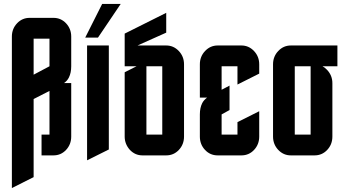

<svg xmlns="http://www.w3.org/2000/svg" viewBox="-20 -785 1739 970"><path d="M189.9 -105H230V-325.7L149.9 -284.7V109.9L40 165V-600.1Q40 -639.6 66.4 -667.5Q92.3 -694.8 129.9 -694.8H250Q287.6 -694.8 313.5 -667.5Q339.8 -639.6 339.8 -600.1V-450.2Q339.8 -417 328.1 -393.6Q319.8 -376.5 303.2 -365.2H339.8V-95.2Q339.8 -55.2 313.5 -27.3Q287.6 0 250 0H189.9ZM230 -450.2V-589.8H149.9V-407.7Z M475.1 -595.2H410.6L496.1 -765.1H589.8ZM419.9 24.9V-555.2H529.8V-29.8Z M799.8 -105V-450.2H719.7V-105ZM609.9 -615.2 819.8 -720.2V-620.1L674.8 -555.2H819.8Q856.9 -555.2 883.3 -527.3Q909.7 -499.5 909.7 -460V-95.2Q909.7 -55.2 883.3 -27.3Q857.4 0 819.8 0H699.7Q662.6 0 636.2 -27.8Q609.9 -57.1 609.9 -95.2V-419.9L669.9 -450.2H609.9Z M1199.7 -555.2Q1236.8 -555.2 1263.2 -527.3Q1289.6 -499.5 1289.6 -460V-413.1L1179.7 -357.9V-450.2H1099.6V-331.5L1139.6 -352.5V-229L1099.6 -207V-105H1179.7V-168L1289.6 -223.1V-95.2Q1289.6 -55.2 1263.2 -27.3Q1237.3 0 1199.7 0H1079.6Q1042 0 1016.1 -27.3Q989.7 -55.2 989.7 -95.2V-207Q989.7 -240.2 1001.5 -263.7Q1009.3 -279.3 1026.4 -292H989.7V-460Q989.7 -499.5 1016.1 -527.3Q1042.5 -555.2 1079.6 -555.2Z M1549.3 -450.2H1469.2V-105H1549.3ZM1659.2 -95.2Q1659.2 -55.2 1632.8 -27.3Q1606.9 0 1569.3 0H1449.2Q1412.1 0 1385.7 -27.8Q1359.4 -55.7 1359.4 -95.2V-460Q1359.4 -499.5 1385.7 -527.3Q1412.1 -555.2 1449.2 -555.2H1684.6V-450.2H1609.4Q1621.6 -443.8 1632.8 -431.6Q1659.2 -403.3 1659.2 -364.7Z"/></svg>

Font: Horta
Style: Regular
Weight: 600
Width: 3
Version: Version 0.11